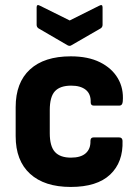

<svg xmlns="http://www.w3.org/2000/svg" viewBox="-20 -729 548 760"><path d="M260 11Q156 11 99 -41Q42 -93 42 -190V-305Q42 -402 98.5 -454Q155 -506 260 -506Q329 -506 376 -482.5Q423 -459 446.5 -419Q470 -379 466 -328Q465 -311 452 -311H351Q339 -311 339 -324Q340 -357 319.5 -373.5Q299 -390 262 -390Q218 -390 197.5 -368Q177 -346 177 -293V-202Q177 -150 197.5 -127.5Q218 -105 261 -105Q300 -105 319.5 -122.5Q339 -140 338 -171Q338 -185 350 -185H452Q464 -185 465 -172Q468 -87 416 -38Q364 11 260 11ZM247 -550 132 -617Q125 -622 125 -631V-700Q125 -707 128.5 -708.5Q132 -710 139 -706L256 -648L372 -706Q386 -714 386 -700V-631Q386 -622 379 -617L263 -550Q256 -545 247 -550Z"/></svg>

Font: Sofia Sans Semi Condensed ExtraBold
Style: Regular
Weight: 800
Designer: Botio Nikoltchev, Ani Petrova
Foundry: lettersoup
Version: Version 4.100